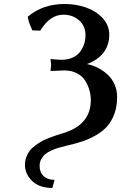

<svg xmlns="http://www.w3.org/2000/svg" viewBox="-20 -678 602 954"><path d="M251 215.8 240.2 255.9Q174.8 255.9 139.4 220.9Q104 186 104 141.1Q104 120.6 110.8 102.5Q117.7 84.5 127.4 71.3Q137.2 58.1 154.3 45.7Q171.4 33.2 184.6 25.4Q197.8 17.6 220 8.8Q242.2 0 253.7 -3.7Q265.1 -7.3 286.1 -14.2Q288.6 -15.1 293.2 -16.1Q297.9 -17.1 303.2 -19Q308.6 -21 316.9 -24.9Q369.1 -43 400.1 -82.3Q431.2 -121.6 431.2 -180.2Q431.2 -204.1 424.8 -227.8Q418.5 -251.5 404.5 -275.1Q390.6 -298.8 363.3 -313.5Q335.9 -328.1 298.8 -328.1L231 -325.2Q233.9 -349.1 233.9 -355L231 -384.8Q272.9 -380.9 284.2 -380.9Q317.9 -380.9 342.5 -392.6Q367.2 -404.3 380.1 -423.6Q393.1 -442.9 398.9 -462.6Q404.8 -482.4 404.8 -502.9Q404.8 -548.8 373 -576.9Q341.3 -605 294.9 -605Q228 -605 180.2 -525.9L141.1 -526.9Q120.1 -570.3 118.2 -595.2Q192.9 -658.2 300.8 -658.2Q356.9 -658.2 407 -640.9Q457 -623.5 490 -587.9Q522.9 -552.2 522.9 -505.9Q522.9 -453.1 493.9 -416Q464.8 -378.9 412.1 -359.9Q440.4 -354 466.1 -341.1Q491.7 -328.1 513.7 -308.3Q535.6 -288.6 548.8 -259.5Q562 -230.5 562 -195.8Q562 -149.9 548.6 -113Q535.2 -76.2 513.4 -51.3Q491.7 -26.4 458 -6.8Q424.3 12.7 390.1 24.2Q356 35.6 311 45.9Q288.6 51.3 271.5 56.2Q254.4 61 235.6 69.6Q216.8 78.1 204.8 88.1Q192.9 98.1 184.8 113Q176.8 127.9 176.8 146Q176.8 178.2 196.8 197Q216.8 215.8 251 215.8Z"/></svg>

Font: Linear Smooth
Style: Bold
Weight: 700
Designer: Philipp H. Poll, Flanker
Foundry: Philipp H. Poll, reworked by Flanker
Version: Version 1.061 | FøM Fix